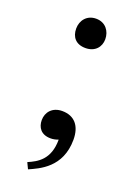

<svg xmlns="http://www.w3.org/2000/svg" viewBox="-125 -536 511 730"><g transform="rotate(20 130.5 -171.5)"><path d="M86 142C126 124 210 90 210 -23C210 -78 183 -111 133 -111C93 -111 71 -84 71 -52C71 -23 87 2 126 2C137 2 146 0 157 -4C157 77 111 101 74 117ZM193 -423C193 -456 172 -485 134 -485C97 -485 75 -457 75 -424C75 -390 94 -366 133 -366C172 -366 193 -392 193 -423Z"/></g></svg>

Font: STIX Two Math
Style: Regular
Weight: 400
Designer: Ross Mills, John Hudson & Paul Hanslow, Tiro Typeworks Ltd; with portions MicroPress Inc., with additions and correction
Foundry: Tiro Typeworks Ltd
Version: Version 2.02 b142